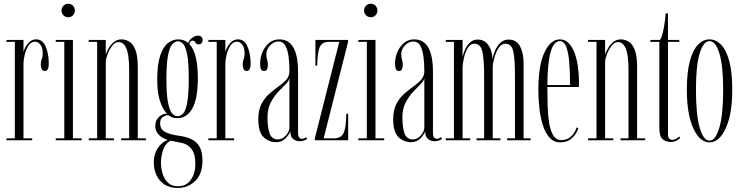

<svg xmlns="http://www.w3.org/2000/svg" viewBox="-20 -732 3870 1002"><path d="M14 0V-10H57.5V-513.5H14V-523.5H102.5V-460.5Q103 -465.5 110.5 -481.5Q118 -497.5 132.5 -512Q147 -526.5 169 -526.5Q203 -526.5 218.8 -488Q234.5 -449.5 234.5 -399.5Q234.5 -382 229.8 -371.8Q225 -361.5 214 -361.5Q202 -361.5 197.5 -372Q193 -382.5 193 -397.5Q193 -411.5 198 -423.5Q203 -435.5 203 -451.5Q203 -484.5 190.5 -499.5Q178 -514.5 163.5 -514.5Q142.5 -514.5 129 -494.2Q115.5 -474 109 -446.5Q102.5 -419 102.5 -397.5V-10H148V0Z M337 -642Q321.5 -642 311.2 -652.2Q301 -662.5 301 -677Q301 -692 311.2 -702.2Q321.5 -712.5 337 -712.5Q351 -712.5 360.8 -702.2Q370.5 -692 370.5 -677Q370.5 -662.5 360.8 -652.2Q351 -642 337 -642ZM271 0V-10H315.5V-513.5H271V-523.5H360.5V-10H406V0Z M443 0V-10H487V-513.5H443V-523.5H532V-447.5Q537.5 -464.5 548.5 -482.8Q559.5 -501 576 -513.8Q592.5 -526.5 614 -526.5Q633 -526.5 652.5 -516.2Q672 -506 685.5 -474.8Q699 -443.5 699 -380.5V-10H741V0H612.5V-10H654V-368Q654 -444 640 -478.2Q626 -512.5 598 -512.5Q580.5 -512.5 565.5 -492.8Q550.5 -473 541.2 -448.2Q532 -423.5 532 -409V-10H574.5V0Z M908 249Q865.5 249 837.5 230Q809.5 211 796 180.8Q782.5 150.5 782.5 116.5Q782.5 71.5 804 40.2Q825.5 9 855.5 -2Q847.5 -3.5 832 -11.5Q816.5 -19.5 803.5 -35Q790.5 -50.5 790.5 -74Q790.5 -97 800.5 -111Q810.5 -125 823.2 -131.8Q836 -138.5 845 -138.5Q846.5 -138.5 849.2 -138.2Q852 -138 853 -137.5Q832.5 -155.5 816.5 -199.8Q800.5 -244 800.5 -314.5Q800.5 -395.5 816 -441.8Q831.5 -488 856.5 -507.2Q881.5 -526.5 910 -526.5Q940.5 -526.5 962.5 -508Q968 -523.5 983 -534.8Q998 -546 1014 -546Q1025.5 -546 1031.5 -539.2Q1037.5 -532.5 1037.5 -523Q1037.5 -513.5 1032 -507Q1026.5 -500.5 1017 -500.5Q1004.5 -500.5 1000 -510.2Q995.5 -520 985.5 -520Q972.5 -520 968 -502.5Q991 -478.5 1001.8 -433.2Q1012.5 -388 1012.5 -325.5Q1012.5 -215.5 983.5 -165.5Q954.5 -115.5 907 -115.5Q885 -115.5 873.2 -121.8Q861.5 -128 859.5 -130Q858.5 -131 854.5 -131Q845.5 -131 830.5 -121.8Q815.5 -112.5 815.5 -88Q815.5 -60 838.8 -45.2Q862 -30.5 916.5 -23Q978 -15 1007.2 14.5Q1036.5 44 1036.5 106Q1036.5 177 998.2 213Q960 249 908 249ZM907 -125.5Q923 -125.5 936.2 -140.2Q949.5 -155 957.2 -197.5Q965 -240 965 -323.5Q965 -402.5 957.5 -444Q950 -485.5 937.2 -501Q924.5 -516.5 909 -516.5Q892.5 -516.5 878.8 -501Q865 -485.5 856.8 -443Q848.5 -400.5 848.5 -320.5Q848.5 -238.5 856.8 -196.8Q865 -155 878.2 -140.2Q891.5 -125.5 907 -125.5ZM908 240Q953 240 976.2 206Q999.5 172 999.5 125.5Q999.5 70 978.5 44.2Q957.5 18.5 925 13Q900 8.5 888.8 5.8Q877.5 3 870.5 2Q841.5 17.5 830.8 51.5Q820 85.5 820 117Q820 144.5 828.2 173Q836.5 201.5 855.8 220.8Q875 240 908 240Z M1067.5 0V-10H1111V-513.5H1067.5V-523.5H1156V-460.5Q1156.5 -465.5 1164 -481.5Q1171.5 -497.5 1186 -512Q1200.5 -526.5 1222.5 -526.5Q1256.5 -526.5 1272.2 -488Q1288 -449.5 1288 -399.5Q1288 -382 1283.2 -371.8Q1278.5 -361.5 1267.5 -361.5Q1255.5 -361.5 1251 -372Q1246.5 -382.5 1246.5 -397.5Q1246.5 -411.5 1251.5 -423.5Q1256.5 -435.5 1256.5 -451.5Q1256.5 -484.5 1244 -499.5Q1231.5 -514.5 1217 -514.5Q1196 -514.5 1182.5 -494.2Q1169 -474 1162.5 -446.5Q1156 -419 1156 -397.5V-10H1201.5V0Z M1421 10Q1383.5 10 1355.8 -16Q1328 -42 1328 -109.5Q1328 -157 1344.2 -188.8Q1360.5 -220.5 1384.8 -242Q1409 -263.5 1433.2 -280.5Q1457.5 -297.5 1474 -316Q1490.5 -334.5 1490.5 -361Q1490.5 -401 1486 -436.2Q1481.5 -471.5 1469.2 -493.5Q1457 -515.5 1434 -515.5Q1408.5 -515.5 1389.2 -494.8Q1370 -474 1370 -449.5Q1370 -432.5 1374 -420.2Q1378 -408 1378 -394Q1378 -380 1373.8 -370.8Q1369.5 -361.5 1357.5 -361.5Q1346 -361.5 1341.8 -371.8Q1337.5 -382 1337.5 -400Q1337.5 -431.5 1349.8 -460.5Q1362 -489.5 1384.5 -508Q1407 -526.5 1438 -526.5Q1535.5 -526.5 1535.5 -356.5V-39Q1535.5 -21 1541.5 -14.2Q1547.5 -7.5 1555.5 -7.5Q1561.5 -7.5 1567.8 -10.5Q1574 -13.5 1577.5 -16L1583 -7Q1578 -3 1567 1Q1556 5 1543 5Q1525.5 5 1510.5 -6Q1495.5 -17 1495 -46.5Q1489.5 -30 1470.2 -10Q1451 10 1421 10ZM1431 -4.5Q1454 -4.5 1472.2 -25.2Q1490.5 -46 1490.5 -67V-325.5Q1489 -311 1471.8 -293.8Q1454.5 -276.5 1432.2 -253Q1410 -229.5 1393 -197Q1376 -164.5 1376 -120Q1376 -66.5 1387.2 -35.5Q1398.5 -4.5 1431 -4.5Z M1623 0V-10L1750.5 -513.5H1693.5Q1658 -513.5 1646.8 -481.5Q1635.5 -449.5 1635.5 -389.5H1626V-523.5H1796.5V-513.5L1669 -10H1721.5Q1761.5 -10 1774.2 -40Q1787 -70 1787 -138.5H1797V0Z M1916 -642Q1900.5 -642 1890.2 -652.2Q1880 -662.5 1880 -677Q1880 -692 1890.2 -702.2Q1900.5 -712.5 1916 -712.5Q1930 -712.5 1939.8 -702.2Q1949.5 -692 1949.5 -677Q1949.5 -662.5 1939.8 -652.2Q1930 -642 1916 -642ZM1850 0V-10H1894.5V-513.5H1850V-523.5H1939.5V-10H1985V0Z M2125 10Q2087.5 10 2059.8 -16Q2032 -42 2032 -109.5Q2032 -157 2048.2 -188.8Q2064.5 -220.5 2088.8 -242Q2113 -263.5 2137.2 -280.5Q2161.5 -297.5 2178 -316Q2194.5 -334.5 2194.5 -361Q2194.5 -401 2190 -436.2Q2185.5 -471.5 2173.2 -493.5Q2161 -515.5 2138 -515.5Q2112.5 -515.5 2093.2 -494.8Q2074 -474 2074 -449.5Q2074 -432.5 2078 -420.2Q2082 -408 2082 -394Q2082 -380 2077.8 -370.8Q2073.5 -361.5 2061.5 -361.5Q2050 -361.5 2045.8 -371.8Q2041.5 -382 2041.5 -400Q2041.5 -431.5 2053.8 -460.5Q2066 -489.5 2088.5 -508Q2111 -526.5 2142 -526.5Q2239.5 -526.5 2239.5 -356.5V-39Q2239.5 -21 2245.5 -14.2Q2251.5 -7.5 2259.5 -7.5Q2265.5 -7.5 2271.8 -10.5Q2278 -13.5 2281.5 -16L2287 -7Q2282 -3 2271 1Q2260 5 2247 5Q2229.5 5 2214.5 -6Q2199.5 -17 2199 -46.5Q2193.5 -30 2174.2 -10Q2155 10 2125 10ZM2135 -4.5Q2158 -4.5 2176.2 -25.2Q2194.5 -46 2194.5 -67V-325.5Q2193 -311 2175.8 -293.8Q2158.5 -276.5 2136.2 -253Q2114 -229.5 2097 -197Q2080 -164.5 2080 -120Q2080 -66.5 2091.2 -35.5Q2102.5 -4.5 2135 -4.5Z M2306.5 0V-10H2349V-513.5H2306.5V-523.5H2394V-434Q2396.5 -447.5 2405.2 -469.2Q2414 -491 2430.8 -508.2Q2447.5 -525.5 2473 -525.5Q2500 -525.5 2517 -509.8Q2534 -494 2541.8 -470.5Q2549.5 -447 2550 -423.5Q2553.5 -444 2563.5 -467.8Q2573.5 -491.5 2591.2 -508.5Q2609 -525.5 2634.5 -525.5Q2676 -525.5 2694.2 -489.8Q2712.5 -454 2712.5 -402.5V-10H2749V0H2626.5V-10H2667.5V-340Q2667.5 -416 2659.5 -460Q2651.5 -504 2616.5 -504Q2597.5 -504 2583 -482.8Q2568.5 -461.5 2560.2 -432.2Q2552 -403 2551.5 -379.5V-10H2591.5V0H2467V-10H2506.5V-340Q2506.5 -416 2498 -460Q2489.5 -504 2454 -504Q2435 -504 2421.8 -482.2Q2408.5 -460.5 2401.5 -431.2Q2394.5 -402 2394 -380V-10H2434V0Z M2903.5 11Q2870.5 11 2848.2 -13.5Q2826 -38 2813.2 -78Q2800.5 -118 2795 -166.5Q2789.5 -215 2789.5 -262.5Q2789.5 -391.5 2821.5 -459Q2853.5 -526.5 2901.5 -526.5Q2929 -526.5 2948.2 -506.5Q2967.5 -486.5 2979.2 -454Q2991 -421.5 2996.2 -383Q3001.5 -344.5 3001.5 -307Q3001.5 -299.5 3001.5 -292.2Q3001.5 -285 3001 -278H2836.5V-275.5Q2836.5 -227 2838 -178.2Q2839.5 -129.5 2846 -89.5Q2852.5 -49.5 2867.5 -25.2Q2882.5 -1 2908.5 -1Q2942.5 -1 2962.5 -22Q2982.5 -43 2989.5 -67.5L2998.5 -62.5Q2988 -32.5 2964.5 -10.8Q2941 11 2903.5 11ZM2901.5 -517.5Q2838 -517.5 2836.5 -288H2955Q2955 -355 2950.8 -406.8Q2946.5 -458.5 2935 -488Q2923.5 -517.5 2901.5 -517.5Z M3049 0V-10H3093V-513.5H3049V-523.5H3138V-447.5Q3143.5 -464.5 3154.5 -482.8Q3165.5 -501 3182 -513.8Q3198.5 -526.5 3220 -526.5Q3239 -526.5 3258.5 -516.2Q3278 -506 3291.5 -474.8Q3305 -443.5 3305 -380.5V-10H3347V0H3218.5V-10H3260V-368Q3260 -444 3246 -478.2Q3232 -512.5 3204 -512.5Q3186.5 -512.5 3171.5 -492.8Q3156.5 -473 3147.2 -448.2Q3138 -423.5 3138 -409V-10H3180.5V0Z M3479.5 9Q3458 9 3439.5 -4.5Q3421 -18 3421 -65.5V-513.5H3374V-523.5H3421Q3427.5 -523.5 3434 -543.8Q3440.5 -564 3446 -596Q3451.5 -628 3454 -662H3466V-523.5H3525V-513.5H3466V-32.5Q3466 -15.5 3472.5 -8.8Q3479 -2 3487.5 -2Q3498.5 -2 3509.8 -8.5Q3521 -15 3525 -19.5L3530.5 -12.5Q3522 -3.5 3508.8 2.8Q3495.5 9 3479.5 9Z M3683 11Q3632.5 11 3598.5 -62Q3564.5 -135 3564.5 -263.5Q3564.5 -357.5 3580.8 -415.5Q3597 -473.5 3623.8 -500Q3650.5 -526.5 3683 -526.5Q3715 -526.5 3742 -500Q3769 -473.5 3785.2 -415.5Q3801.5 -357.5 3801.5 -263.5Q3801.5 -135 3767.2 -62Q3733 11 3683 11ZM3683 2Q3714 2 3734 -65.8Q3754 -133.5 3754 -263.5Q3754 -391 3734 -454.2Q3714 -517.5 3683 -517.5Q3651 -517.5 3631.5 -454.2Q3612 -391 3612 -263.5Q3612 -133.5 3631.5 -65.8Q3651 2 3683 2Z"/></svg>

Font: Imbue 100pt ExtraLight
Style: Regular
Weight: 200
Designer: Tyler Finck
Foundry: Etcetera Type Company
Version: Version 1.102; ttfautohint (v1.8.3)